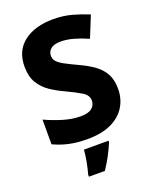

<svg xmlns="http://www.w3.org/2000/svg" viewBox="-170 -910 904 1132"><g transform="rotate(-20 281.5 -344.5)"><path d="M526 -300Q526 -239 496 -189.5Q466 -140 406 -111.5Q346 -83 255 -83Q192 -83 142 -94Q92 -105 45 -127V-282Q99 -257 155.5 -240Q212 -223 264 -223Q313 -223 335 -241.5Q357 -260 357 -288Q357 -322 322 -343.5Q287 -365 223 -395Q181 -414 141.5 -440.5Q102 -467 77 -507.5Q52 -548 52 -611Q52 -711 121.5 -764Q191 -817 306 -817Q368 -817 421 -802.5Q474 -788 525 -767L471 -634Q423 -655 381.5 -666.5Q340 -678 301 -678Q260 -678 240 -661Q220 -644 220 -618Q220 -597 234 -581.5Q248 -566 278 -550Q308 -534 357 -511Q410 -487 448 -459Q486 -431 506 -393.5Q526 -356 526 -300ZM368 -22Q352 15 333 51.5Q314 88 287 128H187V115Q196 84 204 41.5Q212 -1 214 -32H368Z"/></g></svg>

Font: Noto Sans Kannada UI ExtraBold
Style: Regular
Weight: 800
Designer: Jelle Bosma - Monotype Design Team
Foundry: Monotype Imaging Inc.
Version: Version 2.005; ttfautohint (v1.8.4.7-5d5b)